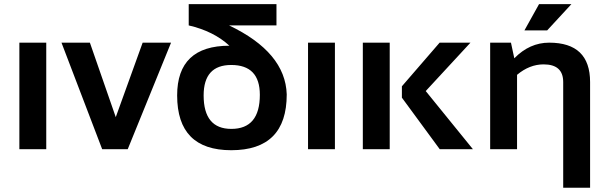

<svg xmlns="http://www.w3.org/2000/svg" viewBox="-20 -718 2921 924"><path d="M202.6 -512.7V0H73.2V-512.7Z M275.9 -512.7H412.6L537.1 -154.3L666.5 -512.7H803.2L594.7 0H471.7Z M1092.8 4.9Q832.5 4.9 832.5 -258.8Q832.5 -498 1084 -498Q1008.3 -567.9 888.2 -595.7V-698.2H1310.5V-595.7H1082.5Q1353.5 -466.3 1359.9 -263.7Q1359.9 4.9 1092.8 4.9ZM1230.5 -261.7Q1230.5 -405.3 1092.8 -405.3Q960 -405.3 960 -258.8Q960 -97.7 1093.3 -97.7Q1230.5 -97.7 1230.5 -261.7Z M1591.8 -512.7V0H1462.4V-512.7Z M2244.1 -512.7 2028.8 -279.8 2255.9 0H2096.2L1914.1 -248V-302.7L2095.7 -512.7ZM1855.5 -512.7V0H1726.1V-512.7Z M2338.9 0V-512.7H2439L2455.1 -437.5Q2528.8 -512.7 2623 -512.7Q2819.8 -512.7 2819.8 -323.2V185.5H2690.4V-323.2Q2690.4 -408.2 2596.2 -408.2Q2528.3 -408.2 2468.3 -357.9V0ZM2574.2 -698.2H2730L2613.3 -571.8H2503.9Z"/></svg>

Font: SansationBold
Style: Bold
Weight: 700
Designer: Bernd Montag
Version: Version 1.301